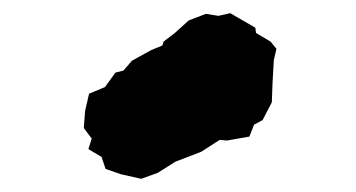

<svg xmlns="http://www.w3.org/2000/svg" viewBox="-20 -809 540 291"><path d="M194 -538 163 -545 140 -553 134 -571 114 -583 119 -599 107 -615 109 -641 115 -667 139 -677 155 -699 167 -702 180 -717 209 -733 226 -740 228 -746 245 -759 266 -778 292 -788 311 -785 329 -789 367 -767 368 -759 390 -746 399 -735 395 -718 393 -682 392 -654 378 -627 365 -620 358 -602 324 -596 313 -597 285 -579 246 -564 219 -547Z"/></svg>

Font: Winky Rough Black
Style: Regular
Weight: 900
Designer: Simon Atzbach
Foundry: typofactur
Version: Version 1.206; ttfautohint (v1.8.4.7-5d5b)